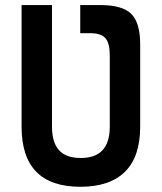

<svg xmlns="http://www.w3.org/2000/svg" viewBox="-20 -713 626 743"><path d="M290.5 -693.4H368.2Q453.6 -693.4 488 -659.2Q522.5 -625 522.5 -541V-222.7Q522.5 -106.4 463.6 -48.3Q404.8 9.8 291 9.8Q63.5 9.8 63.5 -222.7V-693.4H181.2V-222.7Q181.2 -162.1 208.3 -131.8Q235.4 -101.6 293 -101.6Q404.8 -101.6 404.8 -222.7V-498.5Q404.8 -545.9 387.9 -565.2Q371.1 -584.5 330.1 -584.5H290.5Z"/></svg>

Font: CaskaydiaCove NF SemiBold
Style: Regular
Weight: 600
Designer: Aaron Bell
Foundry: Saja Typeworks
Version: Version 2111.001; VTT 6.35;Nerd Fonts 3.2.1